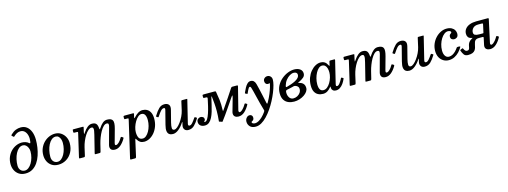

<svg xmlns="http://www.w3.org/2000/svg" viewBox="-10 -1942 8867 3353"><g transform="rotate(-15 4424.0 -265.0)"><path d="M10.5 -215Q10.5 -286.5 35 -344.2Q59.5 -402 100.8 -443.8Q142 -485.5 193.2 -507.8Q244.5 -530 298 -530Q331 -530 364.8 -518.8Q398.5 -507.5 416 -490.5Q430 -477 436.2 -480Q442.5 -483 446 -507.5Q455 -564.5 443.5 -614.2Q432 -664 401.8 -695Q371.5 -726 324 -726Q294 -726 266.5 -713.5Q239 -701 212.5 -677.5Q203 -669 198 -663.5Q193 -658 182.5 -667L162.5 -686Q151.5 -695 156 -700.2Q160.5 -705.5 169.5 -714.5Q211 -755 255.5 -772.5Q300 -790 348 -790Q411.5 -790 456.5 -755Q501.5 -720 525.5 -657.2Q549.5 -594.5 549.5 -512Q549.5 -447 539 -375.2Q528.5 -303.5 505.5 -235Q482.5 -166.5 444.8 -111.2Q407 -56 352.8 -23Q298.5 10 225.5 10Q154.5 10 106.8 -22Q59 -54 34.8 -105.2Q10.5 -156.5 10.5 -215ZM121.5 -160Q121.5 -106.5 150.5 -74.5Q179.5 -42.5 225.5 -42.5Q261 -42.5 293.5 -67.5Q326 -92.5 351.2 -134.8Q376.5 -177 391 -230.2Q405.5 -283.5 405.5 -340Q405.5 -376 392.2 -407.2Q379 -438.5 355.8 -458Q332.5 -477.5 302.5 -477.5Q261 -477.5 227.8 -449.5Q194.5 -421.5 170.8 -375.2Q147 -329 134.2 -272.8Q121.5 -216.5 121.5 -160Z M603 -215Q603 -286.5 628 -344.2Q653 -402 695.2 -443.8Q737.5 -485.5 789.5 -507.8Q841.5 -530 895 -530Q958.5 -530 1005.8 -498Q1053 -466 1079 -414.8Q1105 -363.5 1105 -305Q1105 -210 1066.2 -139.2Q1027.5 -68.5 962.2 -29.2Q897 10 818 10Q747.5 10 699.5 -22Q651.5 -54 627.2 -105.2Q603 -156.5 603 -215ZM714.5 -160Q714.5 -106.5 743.2 -74.5Q772 -42.5 818 -42.5Q854 -42.5 885 -67.5Q916 -92.5 939.5 -134.8Q963 -177 976.2 -230.2Q989.5 -283.5 989.5 -340Q989.5 -376 978.5 -407.2Q967.5 -438.5 946.5 -458Q925.5 -477.5 895 -477.5Q853.5 -477.5 820.2 -449.5Q787 -421.5 763.2 -375.2Q739.5 -329 727 -272.8Q714.5 -216.5 714.5 -160Z M1233 -520H1389Q1405 -520 1408.8 -518.2Q1412.5 -516.5 1409.5 -502.5L1391 -419Q1386 -395 1387.8 -390.5Q1389.5 -386 1408 -414.5Q1442.5 -466.5 1482 -498.5Q1521.5 -530.5 1564 -530.5Q1618 -530.5 1640.8 -504.5Q1663.5 -478.5 1667.5 -420Q1669 -400.5 1673 -400.2Q1677 -400 1689 -418.5Q1721.5 -469.5 1758.2 -500Q1795 -530.5 1838 -530.5Q1915.5 -530.5 1937.2 -489.5Q1959 -448.5 1929.5 -341L1864 -104.5Q1860 -89.5 1860 -80Q1860 -61 1880.5 -61Q1901.5 -61 1931.2 -89.5Q1961 -118 1985 -162Q1990.5 -171.5 1994.5 -174.8Q1998.5 -178 2009 -172L2024 -163.5Q2035 -157.5 2036.2 -153.2Q2037.5 -149 2030.5 -136Q1990 -67.5 1942.5 -28Q1895 11.5 1843 11.5Q1754.5 11.5 1754.5 -64.5Q1754.5 -69.5 1756 -79.5Q1757.5 -89.5 1759.5 -96.5L1822 -327Q1833 -367.5 1842 -399Q1851 -430.5 1847 -448.8Q1843 -467 1814.5 -467Q1785 -467 1755.8 -438.2Q1726.5 -409.5 1700.2 -363Q1674 -316.5 1653 -262Q1632 -207.5 1619 -155.5L1586 -20.5Q1582.5 -8 1578.2 -4Q1574 0 1558 0H1501.5Q1479 0 1477.8 -4.2Q1476.5 -8.5 1481 -26L1557 -331Q1567 -370.5 1571.8 -401.2Q1576.5 -432 1569.8 -449.5Q1563 -467 1539 -467Q1510.5 -467 1479.8 -440Q1449 -413 1420.8 -369Q1392.5 -325 1370.2 -272Q1348 -219 1336 -166.5L1303 -21.5Q1299.5 -8 1296 -4Q1292.5 0 1275 0H1219Q1195.5 0 1194.2 -5Q1193 -10 1197.5 -28L1292 -434.5Q1295.5 -450 1291.8 -454Q1288 -458 1268.5 -458H1236.5Q1222.5 -458 1218 -460.8Q1213.5 -463.5 1213.5 -477.5V-497Q1213.5 -511 1216.2 -515.5Q1219 -520 1233 -520Z M2155 -520H2299Q2316.5 -520 2319.5 -516.8Q2322.5 -513.5 2319 -498L2309 -457.5Q2304 -437.5 2306.8 -431.8Q2309.5 -426 2328 -447.5Q2359.5 -483.5 2398 -507.5Q2436.5 -531.5 2479.5 -531.5Q2523 -531.5 2559.5 -511.5Q2596 -491.5 2618.2 -448.2Q2640.5 -405 2640.5 -334Q2640.5 -258 2617 -195Q2593.5 -132 2554.5 -85.8Q2515.5 -39.5 2467.5 -14.5Q2419.5 10.5 2370.5 10.5Q2327 10.5 2297.8 -8.2Q2268.5 -27 2250 -59.5Q2237.5 -80.5 2233.8 -80.5Q2230 -80.5 2224.5 -56L2161 226.5Q2158 239 2154 244.5Q2150 250 2134.5 250H2069.5Q2054 250 2052 245.5Q2050 241 2052.5 229.5L2205.5 -432.5Q2208.5 -446 2207.5 -452Q2206.5 -458 2188 -458H2149Q2137 -458 2134.5 -462.2Q2132 -466.5 2132 -479V-499.5Q2132 -513.5 2136.8 -516.8Q2141.5 -520 2155 -520ZM2268 -187Q2268 -127 2287.5 -88.5Q2307 -50 2359.5 -50Q2391.5 -50 2421.2 -75Q2451 -100 2474.8 -142Q2498.5 -184 2512.2 -235.5Q2526 -287 2526 -340Q2526 -401 2506 -435.8Q2486 -470.5 2443 -470.5Q2411.5 -470.5 2380.5 -443.2Q2349.5 -416 2324 -372.5Q2298.5 -329 2283.2 -280Q2268 -231 2268 -187Z M2686 -373.5Q2732.5 -450 2774.8 -490.8Q2817 -531.5 2874 -531.5Q2928 -531.5 2953.2 -500.2Q2978.5 -469 2961.5 -406L2907 -193Q2891.5 -132 2893.5 -94.5Q2895.5 -57 2932 -57Q2956 -57 2987 -83Q3018 -109 3049 -151.8Q3080 -194.5 3104.8 -245.5Q3129.5 -296.5 3141 -346.5L3177.5 -509Q3180 -520 3192 -520H3274Q3283.5 -520 3285.2 -518.5Q3287 -517 3285.5 -509.5L3184 -93.5Q3181 -80.5 3185.5 -68.8Q3190 -57 3208 -57Q3233 -57 3260.2 -88.2Q3287.5 -119.5 3316 -162Q3323 -172 3326.5 -174.5Q3330 -177 3337 -173L3354 -163.5Q3362.5 -158.5 3364.2 -155.5Q3366 -152.5 3359.5 -141.5Q3319 -73 3274.8 -30.5Q3230.5 12 3167.5 12Q3121 12 3099 -18.2Q3077 -48.5 3087 -92L3099 -141Q3101.5 -151.5 3099 -152.2Q3096.5 -153 3092 -146Q3048 -77 2994.5 -33.2Q2941 10.5 2889 10.5Q2851 10.5 2824.5 -7Q2798 -24.5 2790.8 -65.8Q2783.5 -107 2802.5 -179L2863 -415.5Q2865.5 -425 2868 -437.5Q2870.5 -450 2867 -459.2Q2863.5 -468.5 2848 -468.5Q2819.5 -468.5 2791 -436.5Q2762.5 -404.5 2730.5 -355Q2725 -346 2720.8 -341.5Q2716.5 -337 2708.5 -341.5L2690.5 -352Q2681 -358 2680.8 -361.2Q2680.5 -364.5 2686 -373.5Z M4198 -495 4097.5 -98Q4096.5 -94 4096 -88.8Q4095.5 -83.5 4095.5 -79.5Q4095.5 -71.5 4099.5 -64.2Q4103.5 -57 4116 -57Q4129.5 -57 4149.2 -72.2Q4169 -87.5 4189.5 -112.8Q4210 -138 4227 -168Q4231 -175 4235.8 -178.8Q4240.5 -182.5 4248.5 -177.5L4267.5 -166.5Q4274 -163 4275.8 -159.8Q4277.5 -156.5 4272.5 -147.5Q4235 -78.5 4185.5 -33.2Q4136 12 4074.5 12Q4036 12 4011.2 -7.2Q3986.5 -26.5 3986.5 -64.5Q3986.5 -68 3987.2 -76.2Q3988 -84.5 3989.5 -90L4058 -331.5Q4069.5 -378 4061.2 -372.2Q4053 -366.5 4031.5 -334.5Q3973.5 -250.5 3913.8 -161.5Q3854 -72.5 3783 21Q3777.5 28.5 3771.8 27Q3766 25.5 3758.5 21L3723.5 11Q3718.5 8 3718.8 4.5Q3719 1 3720 -6.5Q3729.5 -101.5 3729.8 -177Q3730 -252.5 3724.8 -314.2Q3719.5 -376 3713.5 -429Q3711 -453 3708.2 -454.2Q3705.5 -455.5 3700 -432Q3686 -373.5 3672 -311.5Q3658 -249.5 3640.8 -192Q3623.5 -134.5 3600 -88.5Q3576.5 -42.5 3544 -15.5Q3511.5 11.5 3466 11.5Q3416 11.5 3386.8 -13Q3357.5 -37.5 3357.5 -81.5Q3357.5 -113.5 3379.2 -132.5Q3401 -151.5 3428 -151.5Q3453 -151.5 3471.8 -137.2Q3490.5 -123 3490.5 -98.5Q3490.5 -76 3480 -70.5Q3469.5 -65 3469.5 -59.5Q3469.5 -54.5 3473.8 -52Q3478 -49.5 3481.5 -49.5Q3506.5 -49.5 3528.8 -85Q3551 -120.5 3570 -177.8Q3589 -235 3604.8 -301Q3620.5 -367 3633 -428.5Q3636 -445 3631.2 -451.5Q3626.5 -458 3609.5 -458H3583Q3567.5 -458 3564 -462.5Q3560.5 -467 3560.5 -483V-500Q3560.5 -514.5 3566.2 -517.2Q3572 -520 3585.5 -520H3777Q3794 -520 3798 -517.5Q3802 -515 3805 -500Q3817.5 -435 3827.5 -354.2Q3837.5 -273.5 3833 -165.5Q3833 -156.5 3835.2 -153.5Q3837.5 -150.5 3843.5 -159.5Q3920 -272 3977 -355Q4034 -438 4075.5 -504Q4086 -520 4098.5 -520H4176.5Q4196 -520 4199 -516Q4202 -512 4198 -495Z M4718 -405Q4693 -405 4678 -422.8Q4663 -440.5 4663 -470Q4663.5 -500 4686 -520Q4708.5 -540 4739.5 -540Q4771.5 -540 4794.5 -517Q4817.5 -494 4817.5 -456Q4817.5 -417.5 4802.8 -360.2Q4788 -303 4761 -235.5Q4734 -168 4697.5 -98.5Q4661 -29 4616.8 35.2Q4572.5 99.5 4523.5 150.5Q4474.5 201.5 4423 231Q4371.5 260.5 4320.5 260.5Q4251 260.5 4216.2 223.8Q4181.5 187 4181.5 135Q4181.5 97 4205.2 68Q4229 39 4262 39Q4285.5 39 4300.5 53.5Q4315.5 68 4315.5 94.5Q4315.5 116.5 4308 128Q4300.5 139.5 4291 145.5Q4281.5 151.5 4274 155.5Q4266.5 159.5 4266.5 166Q4266.5 182.5 4283.5 191.2Q4300.5 200 4324 200Q4354.5 200 4388.8 180.5Q4423 161 4456.8 128.2Q4490.5 95.5 4519 55Q4530 39 4532 33.2Q4534 27.5 4528 6Q4511.5 -47.5 4495.2 -110.8Q4479 -174 4464 -235.2Q4449 -296.5 4437 -345Q4425 -393.5 4417 -416.5Q4414 -424.5 4409.2 -431.8Q4404.5 -439 4395 -439Q4384.5 -439 4374.2 -424.8Q4364 -410.5 4354 -389Q4344 -367.5 4334 -345Q4330 -336.5 4328.2 -333Q4326.5 -329.5 4316.5 -333L4296.5 -343Q4284.5 -347.5 4285 -351.5Q4285.5 -355.5 4290 -366.5Q4307.5 -406.5 4328.2 -444.8Q4349 -483 4375.2 -508.2Q4401.5 -533.5 4434.5 -533.5Q4468 -533.5 4489.8 -513.2Q4511.5 -493 4521.5 -456Q4531.5 -419.5 4545 -361.5Q4558.5 -303.5 4573.2 -235.5Q4588 -167.5 4602 -101.5Q4608 -73.5 4613 -75.2Q4618 -77 4630 -97Q4669 -165.5 4695.5 -230.8Q4722 -296 4735.5 -343.5Q4749 -391 4749 -406.5Q4749 -412.5 4745.5 -412.5Q4742 -412.5 4736.5 -408.8Q4731 -405 4718 -405Z M4871 -193Q4871 -268.5 4903.8 -330.5Q4936.5 -392.5 4989.2 -437.5Q5042 -482.5 5103 -507Q5164 -531.5 5220.5 -531.5Q5285 -531.5 5325.8 -502.5Q5366.5 -473.5 5366.5 -421.5Q5366.5 -378.5 5333.2 -350.8Q5300 -323 5249.5 -299.5Q5224.5 -287 5227.5 -286.2Q5230.5 -285.5 5258.5 -278Q5297.5 -268 5320.8 -240Q5344 -212 5344 -164.5Q5344 -131.5 5322.2 -100.2Q5300.5 -69 5263 -43.8Q5225.5 -18.5 5178.2 -3.5Q5131 11.5 5079.5 11.5Q5024 11.5 4976.5 -8.2Q4929 -28 4900 -73Q4871 -118 4871 -193ZM5027 -271.5Q5063 -281.5 5103.8 -295.2Q5144.5 -309 5180.5 -327.5Q5216.5 -346 5239.2 -370.8Q5262 -395.5 5262 -428Q5262 -451 5245 -464.2Q5228 -477.5 5198 -477.5Q5164.5 -477.5 5126.5 -455.2Q5088.5 -433 5056.5 -393Q5024.5 -353 5009.5 -300.5Q5003.5 -280.5 5005.8 -273.2Q5008 -266 5027 -271.5ZM5111.5 -243Q5086.5 -236.5 5060.2 -231Q5034 -225.5 5014 -221.5Q4997 -218 4991 -207.8Q4985 -197.5 4985 -173.5Q4985 -122.5 5010.5 -84.5Q5036 -46.5 5083 -46.5Q5120 -46.5 5153.2 -64Q5186.5 -81.5 5207.2 -111.2Q5228 -141 5228 -178.5Q5228 -207 5211 -223.8Q5194 -240.5 5170 -248Q5153 -253 5139.8 -250.2Q5126.5 -247.5 5111.5 -243Z M6014 -150Q5995.5 -106 5969.5 -69.2Q5943.5 -32.5 5909.8 -10.2Q5876 12 5835.5 12Q5802 12 5782 -5.8Q5762 -23.5 5759.5 -49Q5759 -59 5759 -64.5Q5759 -70 5760 -74Q5759.5 -85 5749.5 -72.5Q5719 -32.5 5683 -10.5Q5647 11.5 5603.5 11.5Q5555 11.5 5515.8 -7.8Q5476.5 -27 5453.5 -69.5Q5430.5 -112 5430.5 -183Q5430.5 -259 5454.5 -322.5Q5478.5 -386 5517.8 -432.8Q5557 -479.5 5603.8 -505Q5650.5 -530.5 5696 -530.5Q5734 -530.5 5758.5 -518Q5783 -505.5 5798 -486.8Q5813 -468 5822.5 -448.5Q5830 -432.5 5833.8 -432Q5837.5 -431.5 5841.5 -448.5L5854 -506.5Q5856 -513.5 5859 -516.8Q5862 -520 5871.5 -520H5938Q5953.5 -520 5956 -516.2Q5958.5 -512.5 5955.5 -500.5L5857 -93.5Q5855 -85.5 5855 -75Q5855 -57 5875.5 -57Q5898 -57 5924 -91Q5950 -125 5971.5 -169.5Q5975.5 -177.5 5977.5 -179.8Q5979.5 -182 5987.5 -178L6007.5 -168Q6015.5 -164 6016.5 -161Q6017.5 -158 6014 -150ZM5804 -324.5Q5804 -364.5 5794.5 -397.5Q5785 -430.5 5764 -450.5Q5743 -470.5 5708.5 -470.5Q5676.5 -470.5 5647.2 -444.8Q5618 -419 5595 -376Q5572 -333 5558.5 -280.8Q5545 -228.5 5545 -175.5Q5545 -115 5564.8 -82.2Q5584.5 -49.5 5627 -49.5Q5663 -49.5 5695 -75.5Q5727 -101.5 5751.5 -143Q5776 -184.5 5790 -232.5Q5804 -280.5 5804 -324.5Z M6127.5 -520H6283.5Q6299.5 -520 6303.2 -518.2Q6307 -516.5 6304 -502.5L6285.5 -419Q6280.5 -395 6282.2 -390.5Q6284 -386 6302.5 -414.5Q6337 -466.5 6376.5 -498.5Q6416 -530.5 6458.5 -530.5Q6512.5 -530.5 6535.2 -504.5Q6558 -478.5 6562 -420Q6563.5 -400.5 6567.5 -400.2Q6571.5 -400 6583.5 -418.5Q6616 -469.5 6652.8 -500Q6689.5 -530.5 6732.5 -530.5Q6810 -530.5 6831.8 -489.5Q6853.5 -448.5 6824 -341L6758.5 -104.5Q6754.5 -89.5 6754.5 -80Q6754.5 -61 6775 -61Q6796 -61 6825.8 -89.5Q6855.5 -118 6879.5 -162Q6885 -171.5 6889 -174.8Q6893 -178 6903.5 -172L6918.5 -163.5Q6929.5 -157.5 6930.8 -153.2Q6932 -149 6925 -136Q6884.5 -67.5 6837 -28Q6789.5 11.5 6737.5 11.5Q6649 11.5 6649 -64.5Q6649 -69.5 6650.5 -79.5Q6652 -89.5 6654 -96.5L6716.5 -327Q6727.5 -367.5 6736.5 -399Q6745.5 -430.5 6741.5 -448.8Q6737.5 -467 6709 -467Q6679.5 -467 6650.2 -438.2Q6621 -409.5 6594.8 -363Q6568.5 -316.5 6547.5 -262Q6526.5 -207.5 6513.5 -155.5L6480.5 -20.5Q6477 -8 6472.8 -4Q6468.5 0 6452.5 0H6396Q6373.5 0 6372.2 -4.2Q6371 -8.5 6375.5 -26L6451.5 -331Q6461.5 -370.5 6466.2 -401.2Q6471 -432 6464.2 -449.5Q6457.5 -467 6433.5 -467Q6405 -467 6374.2 -440Q6343.5 -413 6315.2 -369Q6287 -325 6264.8 -272Q6242.5 -219 6230.5 -166.5L6197.5 -21.5Q6194 -8 6190.5 -4Q6187 0 6169.5 0H6113.5Q6090 0 6088.8 -5Q6087.5 -10 6092 -28L6186.5 -434.5Q6190 -450 6186.2 -454Q6182.5 -458 6163 -458H6131Q6117 -458 6112.5 -460.8Q6108 -463.5 6108 -477.5V-497Q6108 -511 6110.8 -515.5Q6113.5 -520 6127.5 -520Z M6960 -373.5Q7006.5 -450 7048.8 -490.8Q7091 -531.5 7148 -531.5Q7202 -531.5 7227.2 -500.2Q7252.5 -469 7235.5 -406L7181 -193Q7165.5 -132 7167.5 -94.5Q7169.5 -57 7206 -57Q7230 -57 7261 -83Q7292 -109 7323 -151.8Q7354 -194.5 7378.8 -245.5Q7403.5 -296.5 7415 -346.5L7451.5 -509Q7454 -520 7466 -520H7548Q7557.5 -520 7559.2 -518.5Q7561 -517 7559.5 -509.5L7458 -93.5Q7455 -80.5 7459.5 -68.8Q7464 -57 7482 -57Q7507 -57 7534.2 -88.2Q7561.5 -119.5 7590 -162Q7597 -172 7600.5 -174.5Q7604 -177 7611 -173L7628 -163.5Q7636.5 -158.5 7638.2 -155.5Q7640 -152.5 7633.5 -141.5Q7593 -73 7548.8 -30.5Q7504.5 12 7441.5 12Q7395 12 7373 -18.2Q7351 -48.5 7361 -92L7373 -141Q7375.5 -151.5 7373 -152.2Q7370.5 -153 7366 -146Q7322 -77 7268.5 -33.2Q7215 10.5 7163 10.5Q7125 10.5 7098.5 -7Q7072 -24.5 7064.8 -65.8Q7057.5 -107 7076.5 -179L7137 -415.5Q7139.5 -425 7142 -437.5Q7144.5 -450 7141 -459.2Q7137.5 -468.5 7122 -468.5Q7093.5 -468.5 7065 -436.5Q7036.5 -404.5 7004.5 -355Q6999 -346 6994.8 -341.5Q6990.5 -337 6982.5 -341.5L6964.5 -352Q6955 -358 6954.8 -361.2Q6954.5 -364.5 6960 -373.5Z M8136.5 -401.5Q8136.5 -354.5 8112.8 -336Q8089 -317.5 8060.5 -317.5Q8037 -317.5 8017.5 -332Q7998 -346.5 7998 -377.5Q7998 -402.5 8009.2 -414.5Q8020.5 -426.5 8031.5 -433.8Q8042.5 -441 8042.5 -452Q8042.5 -461 8028.5 -471.2Q8014.5 -481.5 7988.5 -481.5Q7954.5 -481.5 7921.5 -456.8Q7888.5 -432 7861.8 -389.2Q7835 -346.5 7818.8 -292.8Q7802.5 -239 7802.5 -181.5Q7802.5 -119.5 7827.5 -83Q7852.5 -46.5 7895.5 -46.5Q7929.5 -46.5 7960.5 -63.5Q7991.5 -80.5 8017 -106.5Q8042.5 -132.5 8061 -160.5Q8065.5 -167 8069.2 -170Q8073 -173 8085 -173H8105.5Q8121 -173 8126 -169.5Q8131 -166 8125 -156Q8102 -114.5 8065.8 -76Q8029.5 -37.5 7981.8 -13Q7934 11.5 7877 11.5Q7823 11.5 7779.2 -14.8Q7735.5 -41 7710 -89.5Q7684.5 -138 7684.5 -204.5Q7684.5 -273 7709.5 -332.2Q7734.5 -391.5 7776.5 -436.2Q7818.5 -481 7870.2 -506.2Q7922 -531.5 7976 -531.5Q8031 -531.5 8066.5 -512.2Q8102 -493 8119.2 -463Q8136.5 -433 8136.5 -401.5Z M8112.5 -97Q8108.5 -107.5 8124 -114L8152.5 -126Q8160 -129.5 8163 -125.5Q8166 -121.5 8169 -115.5Q8180.5 -91 8193.2 -78Q8206 -65 8226 -65Q8250.5 -65 8259.8 -77.2Q8269 -89.5 8272.5 -109.5Q8276 -129.5 8281.8 -153.5Q8287.5 -177.5 8304 -201.5Q8320.5 -225.5 8357.5 -245.5Q8371 -253 8374 -255.5Q8377 -258 8356.5 -262Q8316.5 -269.5 8299 -294.2Q8281.5 -319 8281.5 -354.5Q8281.5 -406 8310.8 -443.2Q8340 -480.5 8392 -500.2Q8444 -520 8512 -520H8720.5Q8738 -520 8734 -501L8646.5 -97.5Q8645.5 -93.5 8645 -88.2Q8644.5 -83 8644.5 -79.5Q8644.5 -71 8648.8 -64Q8653 -57 8664.5 -57Q8678.5 -57 8698.2 -72.2Q8718 -87.5 8738.5 -112.5Q8759 -137.5 8775 -166.5Q8779.5 -175 8784.2 -178.8Q8789 -182.5 8798.5 -177L8815.5 -167.5Q8823.5 -163 8824.2 -159Q8825 -155 8820 -145Q8782 -75.5 8732.2 -31.8Q8682.5 12 8624 12Q8585.5 12 8560 -6.8Q8534.5 -25.5 8534.5 -60.5Q8534.5 -65 8535.5 -74.5Q8536.5 -84 8538 -89L8563.5 -208.5Q8565.5 -217.5 8562.2 -222.2Q8559 -227 8542 -227H8480Q8444 -227 8425.2 -214.2Q8406.5 -201.5 8398 -180.2Q8389.5 -159 8384.8 -133.5Q8380 -108 8373 -82.5Q8366 -57 8350.8 -35.8Q8335.5 -14.5 8305.8 -1.5Q8276 11.5 8225 11.5Q8174 11.5 8151.5 -19.2Q8129 -50 8112.5 -97ZM8613 -435.5Q8616.5 -451.5 8612 -454.8Q8607.5 -458 8590.5 -458H8531Q8467.5 -458 8435.5 -424.2Q8403.5 -390.5 8403.5 -347.5Q8403.5 -312.5 8429.2 -299.8Q8455 -287 8508.5 -287H8572Q8580.5 -287 8582 -295Z"/></g></svg>

Font: Besley* Medium
Style: Italic
Weight: 500
Italic angle: -13°
Designer: Owen Earl
Foundry: indestructible type*
Version: Version 3.000; ttfautohint (v1.8.3)